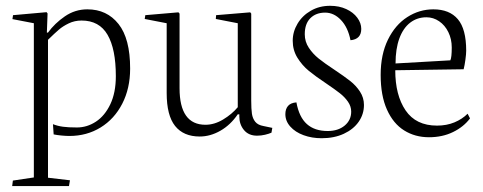

<svg xmlns="http://www.w3.org/2000/svg" viewBox="-20 -459 1666 662"><path d="M221.2 162.6 145.5 153.8V-321.8Q168.9 -344.7 182.9 -356.7Q196.8 -368.7 217 -378.4Q237.3 -388.2 261.2 -388.2Q322.3 -388.2 350.8 -339.1Q379.4 -290 379.4 -196.3Q379.4 -139.6 360.4 -99.6Q341.3 -59.6 310.8 -39.6Q280.3 -19.5 245.1 -19.5Q215.3 -19.5 197.3 -22Q179.2 -24.4 162.6 -30.8L165 4.4Q176.3 6.8 192.1 8.3Q208 9.8 219.2 9.8Q279.3 9.8 326.9 -19.5Q374.5 -48.8 401.6 -101.6Q428.7 -154.3 428.7 -222.7Q428.7 -325.7 388.7 -376.2Q348.6 -426.8 281.2 -426.8Q238.8 -426.8 203.6 -402.6Q168.5 -378.4 145.5 -346.7H141.6L144 -412.6L140.6 -417L24.9 -406.7L22.9 -393.1L96.7 -378.9V152.8L24.4 163.6L22 182.6H217.8Z M554.7 -138.2Q554.7 -61 583.7 -24.7Q612.8 11.7 668.5 11.7Q705.1 11.7 740 -8.3Q774.9 -28.3 799.8 -64.9H805.2V-57.1Q805.2 -29.8 821.3 -10.5Q837.4 8.8 866.2 8.8Q880.4 8.8 893.8 5.6Q907.2 2.4 916 -1.5L918.9 -18.1L888.7 -24.4Q869.1 -27.8 860.1 -39.1Q851.1 -50.3 848.6 -66.9Q846.2 -83.5 846.2 -112.3V-412.1L842.8 -416.5L725.1 -406.7L724.1 -393.6L799.8 -378.9V-89.4Q779.8 -65.4 749.5 -47.1Q719.2 -28.8 688.5 -28.8Q599.1 -28.8 599.1 -154.8V-412.1L595.2 -416.5L481 -406.7L479 -393.6L554.7 -378.9Z M1234.9 -97.2Q1234.9 -122.1 1221.2 -143.1Q1207.5 -164.1 1187.3 -179.9Q1167 -195.8 1133.3 -218.3Q1098.6 -241.2 1078.6 -257.3Q1058.6 -273.4 1044.7 -294.4Q1030.8 -315.4 1030.8 -340.8Q1030.8 -377 1050 -396.2Q1069.3 -415.5 1101.1 -415.5Q1131.3 -415.5 1155.5 -390.1Q1179.7 -364.7 1188.5 -320.3Q1225.6 -323.7 1225.6 -359.4Q1225.6 -379.4 1211.9 -397.9Q1198.2 -416.5 1173.8 -427.7Q1149.4 -439 1118.2 -439Q1081.1 -439 1051.8 -422.1Q1022.5 -405.3 1005.9 -377.4Q989.3 -349.6 989.3 -318.4Q989.3 -286.1 1005.4 -260Q1021.5 -233.9 1044.7 -214.8Q1067.9 -195.8 1104.5 -171.4Q1134.8 -150.9 1151.6 -137.7Q1168.5 -124.5 1179.7 -108.4Q1190.9 -92.3 1190.9 -74.2Q1190.9 -44.9 1168.5 -26.1Q1146 -7.3 1109.9 -7.3Q1064.9 -7.3 1038.1 -31.2Q1011.2 -55.2 1002 -106Q982.4 -104.5 973.1 -93.8Q963.9 -83 963.9 -65.4Q963.9 -41.5 981 -22.5Q998 -3.4 1026.6 7.1Q1055.2 17.6 1088.9 17.6Q1132.3 17.6 1165.5 2.2Q1198.7 -13.2 1216.8 -39.3Q1234.9 -65.4 1234.9 -97.2Z M1600.6 -50.8 1592.3 -66.9Q1573.7 -48.3 1546.9 -37.1Q1520 -25.9 1486.8 -25.9Q1414.1 -25.9 1378.4 -78.4Q1342.8 -130.9 1342.8 -216.8L1578.6 -220.2Q1582 -233.4 1584.7 -253.2Q1587.4 -272.9 1587.4 -284.2Q1587.4 -358.9 1558.6 -392.8Q1529.8 -426.8 1474.1 -426.8Q1425.8 -426.8 1384.3 -400.1Q1342.8 -373.5 1317.6 -322.3Q1292.5 -271 1292.5 -200.7Q1292.5 -129.4 1314.2 -81.1Q1335.9 -32.7 1373.5 -9.3Q1411.1 14.2 1459 14.2Q1505.4 14.2 1542 -3.7Q1578.6 -21.5 1600.6 -50.8ZM1537.6 -295.4Q1537.6 -260.3 1532.7 -251L1343.8 -240.2Q1343.8 -290.5 1356.9 -326.4Q1370.1 -362.3 1394.3 -380.9Q1418.5 -399.4 1450.2 -399.4Q1474.1 -399.4 1494.1 -385.7Q1514.2 -372.1 1525.9 -348.1Q1537.6 -324.2 1537.6 -295.4Z"/></svg>

Font: Neuton ExtraLight
Style: Regular
Weight: 275
Designer: Brian M Zick
Foundry: Brian M Zick
Version: Version 1.560